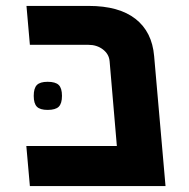

<svg xmlns="http://www.w3.org/2000/svg" viewBox="-20 -629 640 649"><path d="M69 -135.5H375L350.5 -422Q348.5 -446 328 -461.8Q307.5 -477.5 279 -477.5H81L69.5 -609H280Q382 -609 438 -565.2Q494 -521.5 501 -439.5L539.5 0H81ZM94 -305Q94 -331 104.8 -341.8Q115.5 -352.5 141 -352.5Q167.5 -352.5 178.5 -341.8Q189.5 -331 189.5 -305Q189.5 -279 178.5 -268.2Q167.5 -257.5 141 -257.5Q115.5 -257.5 104.8 -268.2Q94 -279 94 -305Z"/></svg>

Font: JuliaMono ExtraBold
Style: Italic
Weight: 800
Italic angle: -9°
Monospace: yes
Designer: cormullion
Foundry: corm
Version: Version 0.057; ttfautohint (v1.8.4)